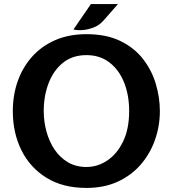

<svg xmlns="http://www.w3.org/2000/svg" viewBox="-20 -910 829 944"><path d="M405 14Q289.5 14 208.8 -35.8Q128 -85.5 85.5 -171Q43 -256.5 43 -364Q43 -442.5 67.2 -511Q91.5 -579.5 138 -631.5Q184.5 -683.5 251.8 -712.8Q319 -742 405 -742Q503 -742 571.8 -708.5Q640.5 -675 683.5 -619.5Q726.5 -564 746.2 -497.2Q766 -430.5 766 -364Q766 -290.5 742.2 -222.8Q718.5 -155 672.5 -101.5Q626.5 -48 559.2 -17Q492 14 405 14ZM405 -89Q460 -89 508 -121.2Q556 -153.5 585.5 -215Q615 -276.5 615 -364Q615 -442.5 590 -504.8Q565 -567 518 -603Q471 -639 405 -639Q336 -639 289.2 -601Q242.5 -563 218.8 -500.5Q195 -438 195 -364Q195 -312.5 208.5 -263.2Q222 -214 248.2 -174.8Q274.5 -135.5 314 -112.2Q353.5 -89 405 -89ZM341 -765 427 -890H560L488 -808Q468 -785.5 440 -774.8Q412 -764 385 -762.2Q358 -760.5 341 -765Z"/></svg>

Font: Expletus Sans
Style: Bold
Weight: 700
Version: Version 7.500